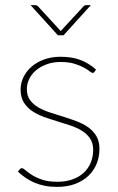

<svg xmlns="http://www.w3.org/2000/svg" viewBox="-20 -723 461 751"><path d="M50 0ZM350 -442.5Q347.5 -438 342.5 -438Q338 -438 329.8 -444.8Q321.5 -451.5 307 -459.2Q292.5 -467 270.8 -473.8Q249 -480.5 217 -480.5Q187.5 -480.5 163.2 -471.8Q139 -463 121.5 -448.5Q104 -434 94.5 -414.5Q85 -395 85 -374Q85 -349 97.2 -332Q109.5 -315 129.5 -303.2Q149.5 -291.5 175 -283.2Q200.5 -275 227 -266.8Q253.5 -258.5 279 -249Q304.5 -239.5 324.5 -225.5Q344.5 -211.5 356.8 -191Q369 -170.5 369 -140.5Q369 -109.5 358 -82.5Q347 -55.5 325.8 -35.2Q304.5 -15 273.8 -3.5Q243 8 203.5 8Q177 8 155.5 3.8Q134 -0.5 115.5 -8.2Q97 -16 81 -27Q65 -38 50 -51.5L56.5 -60Q58.5 -62.5 60.2 -63.8Q62 -65 66 -65Q71 -65 80.2 -56.8Q89.5 -48.5 105.2 -38.5Q121 -28.5 145 -20.2Q169 -12 204 -12Q238.5 -12 264.8 -21.8Q291 -31.5 308.8 -48.5Q326.5 -65.5 335.5 -88.2Q344.5 -111 344.5 -136.5Q344.5 -163.5 332.2 -181.5Q320 -199.5 300 -211.8Q280 -224 254.5 -232.5Q229 -241 202.5 -249Q176 -257 150.5 -266.2Q125 -275.5 105 -289.2Q85 -303 72.8 -323Q60.5 -343 60.5 -373Q60.5 -398 71.8 -421.2Q83 -444.5 103.5 -462.2Q124 -480 152.8 -490.5Q181.5 -501 217 -501Q260 -501 293 -489Q326 -477 355.5 -451ZM99.5 -703H118.5Q121 -703 123.8 -701.5Q126.5 -700 128.5 -698.5L213.5 -606L217.5 -601.5L221.5 -606L307 -698.5Q311.5 -703 317 -703H335.5L228.5 -585H206.5Z"/></svg>

Font: Lato Thin
Style: Regular
Weight: 200
Designer: Lukasz Dziedzic
Foundry: tyPoland Lukasz Dziedzic
Version: Version 2.007; 2014-02-27